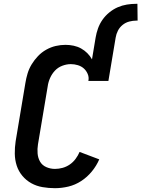

<svg xmlns="http://www.w3.org/2000/svg" viewBox="-20 -978 741 1006"><path d="M268 8Q235 8 203 2.5Q171 -3 144 -18Q117 -33 97 -57Q77 -81 67.5 -110.5Q58 -140 57.5 -172.5Q57 -205 62 -238L113 -543Q117 -568 124.5 -593Q132 -618 146 -641Q160 -664 179 -684Q198 -704 222 -717.5Q246 -731 271.5 -737Q297 -743 323 -743Q345 -743 366 -738.5Q387 -734 405 -724Q423 -714 437.5 -699.5Q452 -685 462 -667L481 -781Q485 -805 493.5 -829Q502 -853 517 -874.5Q532 -896 553 -913Q574 -930 597 -940Q620 -950 644.5 -954Q669 -958 694 -958H700L701 -870H694Q676 -870 657 -865Q638 -860 622.5 -847.5Q607 -835 598 -817.5Q589 -800 586 -781L548 -554H443Q447 -573 439.5 -590.5Q432 -608 419 -619.5Q406 -631 388 -636.5Q370 -642 351 -642Q329 -642 306.5 -633.5Q284 -625 268 -608Q252 -591 242.5 -569.5Q233 -548 230 -526L179 -222Q175 -198 177 -174Q179 -150 190 -131Q201 -112 222.5 -102.5Q244 -93 268 -93Q288 -93 308 -98.5Q328 -104 345.5 -116Q363 -128 376 -145.5Q389 -163 397 -182L500 -143Q486 -110 461.5 -80Q437 -50 405.5 -29.5Q374 -9 338.5 -0.5Q303 8 268 8Z"/></svg>

Font: Iosevka Etoile
Style: Bold Italic
Weight: 700
Italic angle: -9°
Designer: Belleve Invis
Foundry: Belleve Invis
Version: Version 28.1.0; ttfautohint (v1.8.4)